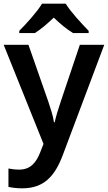

<svg xmlns="http://www.w3.org/2000/svg" viewBox="-20 -786 588 1046"><path d="M338 -766H209C182 -721 123 -656 85 -618V-606H170C205 -628 237 -656 273 -690C308 -656 343 -627 378 -606H463V-618C427 -655 365 -721 338 -766ZM0 -542 217 -2 199 44C178 98 147 138 85 138C62 138 40 135 26 132V232C44 236 68 240 101 240C220 240 279 173 322 59L548 -542H415L311 -233C298 -194 284 -150 278 -120H274C269 -155 256 -194 243 -233L135 -542Z"/></svg>

Font: Noto Sans Georgian SemiBold
Style: Regular
Weight: 600
Designer: Monotype Design Team, Akaki Razmadze
Foundry: Google LLC
Version: Version 2.005